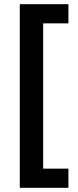

<svg xmlns="http://www.w3.org/2000/svg" viewBox="-20 -734 370 912"><path d="M305 158V67H185V-623H305V-714H74V158Z"/></svg>

Font: Noto Sans Bamum SemiBold
Style: Regular
Weight: 600
Designer: Monotype Design Team
Foundry: Monotype Imaging Inc.
Version: Version 2.002